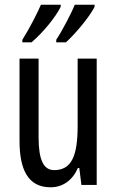

<svg xmlns="http://www.w3.org/2000/svg" viewBox="-20 -786 496 816"><path d="M382 -757V-766H298C286 -736 248 -661 219 -617V-606H260C298 -640 360 -713 382 -757ZM238 -757V-766H154C140 -733 105 -664 75 -617V-606H114C162 -647 215 -711 238 -757ZM391 -537H310V-251C310 -123 284 -63 210 -63C165 -63 144 -107 144 -202V-537H63V-187C63 -67 98 10 195 10C246 10 288 -19 311 -72H317L326 0H391Z"/></svg>

Font: Noto Sans Gujarati ExtraCondensed
Style: Regular
Weight: 400
Width: 2
Designer: Jelle Bosma - Monotype Design Team, Universal Thirst
Foundry: Monotype Imaging Inc.
Version: Version 2.106